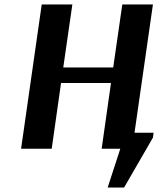

<svg xmlns="http://www.w3.org/2000/svg" viewBox="-20 -670 726 865"><path d="M465 175 522 0H438L480 -296H255L213 0H75L168 -650H306L265 -366H490L531 -650H669L586 -72H672L669 -50L539 175Z"/></svg>

Font: Arsenal SC
Style: Bold Italic
Weight: 700
Italic angle: -9.10001°
Designer: Andrij Shevchenko
Foundry: Stairsfor
Version: Version 2.001; ttfautohint (v1.8.4.7-5d5b)